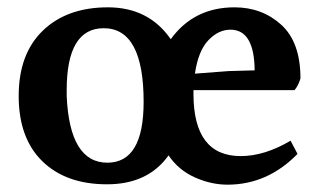

<svg xmlns="http://www.w3.org/2000/svg" viewBox="-20 -538 880 524"><path d="M609 -457Q576 -457 548.5 -428Q521 -399 512 -337L604 -344L675 -346Q674 -457 609 -457ZM372 -260Q372 -461 263 -461Q162 -461 162 -292Q162 -284 162 -276Q170 -94 273 -94Q372 -94 372 -260ZM508 -292V-282Q508 -112 637 -112Q702 -112 773 -154L792 -118Q710 -34 601 -34Q556 -34 511.5 -54Q467 -74 440 -114Q384 -35 272 -35Q160 -35 95.5 -98Q31 -161 31 -276Q31 -391 97 -454.5Q163 -518 274.5 -518Q386 -518 446 -431Q509 -518 620 -518Q695 -518 747.5 -470.5Q800 -423 800 -324Q795 -306 784 -292Z"/></svg>

Font: Halant Semibold
Style: Regular
Weight: 600
Version: Version 1.100;PS 1.0;hotconv 1.0.78;makeotf.lib2.5.61930; tt